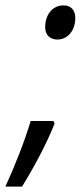

<svg xmlns="http://www.w3.org/2000/svg" viewBox="-70 -563 312 714"><path d="M143 -416C184 -416 210 -452 210 -496C210 -525 194 -543 167 -543C122 -543 98 -505 98 -462C98 -433 116 -416 143 -416ZM-50 131H12C57 58 102 -26 133 -103L129 -113H44C22 -39 -13 50 -50 131Z"/></svg>

Font: Noto Sans Condensed
Style: Italic
Weight: 400
Width: 3
Italic angle: -12°
Designer: Monotype Design Team
Foundry: Monotype Imaging Inc.
Version: Version 2.013